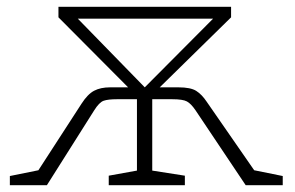

<svg xmlns="http://www.w3.org/2000/svg" viewBox="-20 -545 869 565"><path d="M9 0V-27L93 -44L220 -240Q238 -268 257 -278Q276 -288 304 -288H357L152 -494V-525H660V-494L450 -288H505Q541 -288 557.5 -277.5Q574 -267 588 -246L728 -44L812 -27V0H703L555 -221Q542 -240 530 -246.5Q518 -253 487 -253H428V-43L524 -28V0H300V-28L383 -43V-253H324Q298 -253 285 -248.5Q272 -244 257 -220L118 0ZM209 -490 406 -288 607 -490Z"/></svg>

Font: Bitter Light
Style: Regular
Weight: 300
Designer: Sol Matas, and Bitter project Authors
Foundry: Sol Matas
Version: Version 2.001